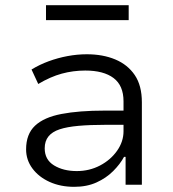

<svg xmlns="http://www.w3.org/2000/svg" viewBox="-20 -715 668 743"><path d="M267 8Q214 8 172 -11Q130 -30 105.5 -63Q81 -96 81 -137Q81 -196 115.5 -228.5Q150 -261 218 -274Q286 -287 385 -287H472V-232H388Q328 -232 283.5 -228Q239 -224 210.5 -214.5Q182 -205 167.5 -187Q153 -169 153 -141Q153 -97 189 -75Q225 -53 277 -53Q326 -53 367 -74.5Q408 -96 433 -131.5Q458 -167 458 -207V-323Q458 -384 419.5 -413Q381 -442 310 -442Q263 -442 219 -430Q175 -418 128 -390L102 -446Q133 -465 168.5 -478Q204 -491 241.5 -498Q279 -505 316 -505Q378 -505 426 -485Q474 -465 501.5 -424.5Q529 -384 529 -319V0H466V-108H460Q445 -80 418 -53Q391 -26 353.5 -9Q316 8 267 8ZM158 -637V-695H478V-637Z"/></svg>

Font: Nunito Sans 6pt Light
Style: Regular
Weight: 300
Version: Version 3.101;gftools[0.9.27]